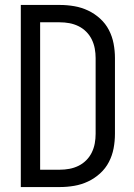

<svg xmlns="http://www.w3.org/2000/svg" viewBox="-20 -755 540 775"><path d="M64 0V-735H222Q251 -735 280 -730Q309 -725 335.5 -712.5Q362 -700 384 -680Q406 -660 419.5 -634Q433 -608 438.5 -579Q444 -550 444 -521V-215Q444 -185 438.5 -156Q433 -127 419.5 -101Q406 -75 384 -55Q362 -35 335.5 -22.5Q309 -10 280 -5Q251 0 222 0ZM142 -70H222Q241 -70 260 -73.5Q279 -77 296.5 -85.5Q314 -94 328 -108Q342 -122 350.5 -139.5Q359 -157 362.5 -176Q366 -195 366 -215V-521Q366 -540 362.5 -559Q359 -578 350.5 -595.5Q342 -613 328 -627Q314 -641 296.5 -649.5Q279 -658 260 -661.5Q241 -665 221 -665H142Z"/></svg>

Font: Iosevka Fixed
Style: Regular
Weight: 400
Monospace: yes
Designer: Belleve Invis
Foundry: Belleve Invis
Version: Version 33.2.4